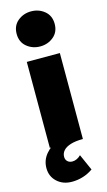

<svg xmlns="http://www.w3.org/2000/svg" viewBox="-151 -848 628 1122"><g transform="rotate(-15 162.5 -287.0)"><path d="M62.5 0V-520H262.5V0ZM162.5 -587Q116 -587 81.8 -615.2Q47.5 -643.5 47.5 -693Q47.5 -742.5 81.8 -770.8Q116 -799 162.5 -799Q209 -799 243.2 -770.8Q277.5 -742.5 277.5 -693Q277.5 -643.5 243.2 -615.2Q209 -587 162.5 -587ZM137.5 225Q83 225 47.8 192.5Q12.5 160 12.5 109.5Q12.5 62.5 42.5 26Q72.5 -10.5 126.8 -32.8Q181 -55 253 -58L262.5 0Q217.5 0 188 9.2Q158.5 18.5 144 34.8Q129.5 51 129.5 72.5Q129.5 90 140.8 100.5Q152 111 170.5 111Q184 111 197.5 104.5Q211 98 221.5 87L265 185Q237.5 204.5 204.8 214.8Q172 225 137.5 225Z"/></g></svg>

Font: Geologica Cursive Black
Style: Regular
Weight: 900
Designer: Sindre Bremnes, Frode Helland
Foundry: Monokrom Skriftforlag AS
Version: Version 1.010;gftools[0.9.28]